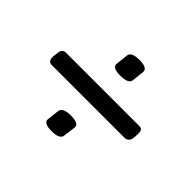

<svg xmlns="http://www.w3.org/2000/svg" viewBox="-109 -631 798 798"><g transform="rotate(45 290.0 -232.0)"><path d="M301 -363Q254 -363 256 -387L262 -441Q264 -466 312 -466Q360 -466 358 -441L352 -387Q350 -363 301 -363ZM68 -193Q58 -193 52.5 -200Q47 -207 48 -224L50 -240Q51 -258 57.5 -264.5Q64 -271 76 -271H506Q516 -271 521 -265Q526 -259 525 -242L524 -225Q523 -207 515 -200Q507 -193 497 -193ZM263 2Q214 2 217 -23L223 -76Q226 -101 274 -101Q323 -101 320 -76L313 -23Q311 2 263 2Z"/></g></svg>

Font: Asap Semi Expanded Semi Expanded Medium
Style: Italic
Weight: 500
Width: 6
Italic angle: -6°
Designer: Pablo Cosgaya
Foundry: Omnibus-Type
Version: Version 3.001; ttfautohint (v1.8.4.7-5d5b)